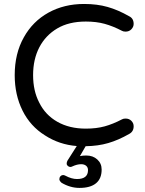

<svg xmlns="http://www.w3.org/2000/svg" viewBox="-20 -712 719 949"><path d="M640.6 -87.9Q640.6 -61.5 618.2 -49.8Q565.4 -19.5 515.1 -4.9Q464.8 9.8 403.3 10.7L375 59.6Q389.6 56.6 406.2 56.6Q439.5 56.6 460.9 76.2Q482.4 95.7 482.4 126Q482.4 170.9 454.6 193.8Q426.8 216.8 373 216.8Q327.1 216.8 284.2 191.4Q273.4 181.6 273.4 173.8Q273.4 165 278.8 159.2Q284.2 153.3 293 153.3Q296.9 153.3 302.7 156.2Q334 172.9 360.4 172.9Q415 172.9 415 128.9Q415 115.2 405.8 107.4Q396.5 99.6 380.9 99.6Q361.3 99.6 337.9 110.4Q332 113.3 328.1 113.3Q321.3 113.3 315.4 108.4Q309.6 103.5 309.6 96.7Q309.6 88.9 313.5 82L359.4 9.8Q272.5 2.9 202.1 -43Q129.9 -87.9 91.3 -165.5Q52.7 -243.2 52.7 -340.8Q52.7 -447.3 97.7 -527.3Q141.6 -606.4 219.2 -649.4Q296.9 -692.4 395.5 -692.4Q460 -692.4 511.7 -677.7Q563.5 -663.1 618.2 -631.8Q640.6 -621.1 640.6 -593.8Q640.6 -579.1 629.4 -567.4Q618.2 -555.7 600.6 -555.7Q589.8 -555.7 583 -559.6Q538.1 -583 497.1 -594.2Q456.1 -605.5 404.3 -605.5Q320.3 -605.5 262.7 -571.3Q205.1 -537.1 174.3 -478Q143.6 -418.9 143.6 -340.8Q143.6 -262.7 173.8 -205.1Q204.1 -143.6 263.7 -109.9Q323.2 -76.2 404.3 -76.2Q456.1 -76.2 497.1 -87.4Q538.1 -98.6 583 -122.1Q589.8 -126 600.6 -126Q618.2 -126 629.4 -114.7Q640.6 -103.5 640.6 -87.9Z"/></svg>

Font: jf-openhuninn-1.1
Style: Regular
Weight: 400
Designer: [Kosugi Maru]
      Designed by Motoya company      

      [Varela Round]
      Joe Prince(Latin component); Avraham Co
Foundry: justfont CO.,LTD.
Version: 1.1